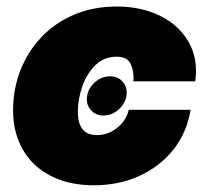

<svg xmlns="http://www.w3.org/2000/svg" viewBox="-20 -547 623 579"><path d="M263.2 11.7Q188 11.7 133.3 -16.4Q78.6 -44.4 49.1 -95.5Q19.5 -146.5 19.5 -214.8Q19.5 -278.3 41.5 -334.7Q63.5 -391.1 104.5 -434.6Q145.5 -478 203.4 -502.7Q261.2 -527.3 332.5 -527.3Q405.3 -527.3 461.9 -499.8Q518.6 -472.2 548.3 -421.4Q578.1 -370.6 568.8 -301.8H382.3Q384.8 -330.6 374.5 -353.3Q364.3 -376 331.5 -376Q293.5 -376 267.3 -350.1Q241.2 -324.2 228 -285.9Q214.8 -247.6 214.8 -210Q214.8 -139.6 272 -139.6Q306.6 -139.6 334 -162.1Q361.3 -184.6 368.2 -215.8H554.7Q543.5 -147 502.9 -95.9Q462.4 -44.9 400.4 -16.6Q338.4 11.7 263.2 11.7ZM292 -198.7Q267.6 -198.7 253.2 -216.1Q238.8 -233.4 242.7 -257.8Q246.6 -282.2 266.8 -299.6Q287.1 -316.9 312 -316.9Q336.4 -316.9 350.8 -299.6Q365.2 -282.2 361.3 -257.8Q356.9 -233.4 336.9 -216.1Q316.9 -198.7 292 -198.7Z"/></svg>

Font: Inter Display Black
Style: Italic
Weight: 900
Italic angle: -9.39999°
Designer: Rasmus Andersson
Foundry: rsms
Version: Version 4.000;git-a52131595